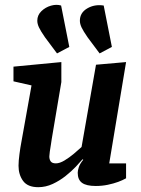

<svg xmlns="http://www.w3.org/2000/svg" viewBox="-20 -767 587 798"><path d="M111 -412 36 -429V-490L235 -509V-426L195 -189Q194 -180 191.5 -165.5Q189 -151 187 -137Q185 -123 185 -117Q185 -104 191 -96Q197 -88 212 -88Q228 -88 248 -100Q268 -112 287 -128Q306 -144 319 -156L379 -498L504 -509L434 -88H504V-26Q490 -18 471 -11Q452 -4 428 1Q404 6 378 6Q339 6 321 -7Q303 -20 303 -49Q303 -58 307.5 -72Q312 -86 326 -103L323 -105Q313 -93 295 -74Q277 -55 252.5 -35.5Q228 -16 199 -2.5Q170 11 139 11Q95 11 76 -15Q57 -41 57 -78Q57 -98 61 -127.5Q65 -157 68 -172ZM394 -545 344 -612Q326 -638 319 -653Q312 -668 312 -681Q312 -714 342.5 -732Q373 -750 411 -744L445 -572ZM217 -545 167 -612Q149 -638 142 -653Q135 -668 135 -681Q135 -704 152 -720.5Q169 -737 192 -743.5Q215 -750 234 -744L268 -572Z"/></svg>

Font: Faustina VF Beta
Style: Italic
Weight: 400
Italic angle: -8°
Designer: Alfonso Garcia
Foundry: Omnibus-Type
Version: Version 1.006